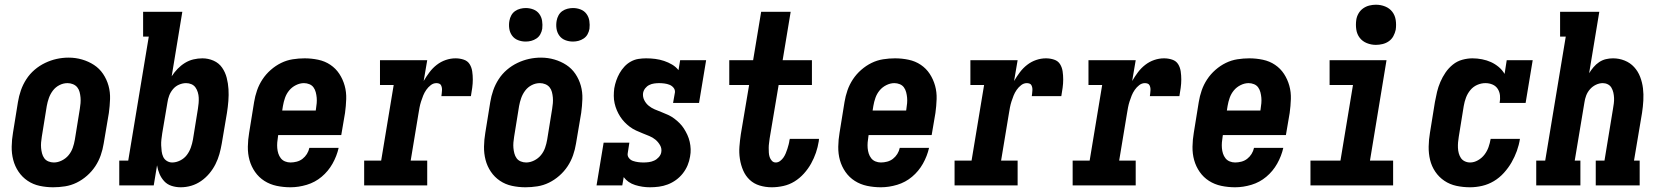

<svg xmlns="http://www.w3.org/2000/svg" viewBox="-20 -785 7040 813"><path d="M205 8Q176 8 148 2Q120 -4 97 -19.5Q74 -35 58.5 -58Q43 -81 36 -108Q29 -135 29.5 -164.5Q30 -194 35 -223L56 -353Q60 -378 68.5 -402.5Q77 -427 91.5 -449.5Q106 -472 126.5 -489.5Q147 -507 171 -518.5Q195 -530 220 -535.5Q245 -541 271 -541Q300 -541 327.5 -533Q355 -525 378 -510Q401 -495 416.5 -472Q432 -449 439.5 -422Q447 -395 446 -365.5Q445 -336 441 -307L419 -177Q415 -152 406.5 -127.5Q398 -103 383.5 -81Q369 -59 348.5 -41Q328 -23 304.5 -11.5Q281 0 255.5 4Q230 8 205 8ZM208 -97Q225 -97 242 -105.5Q259 -114 270.5 -128Q282 -142 288 -159Q294 -176 297 -194L318 -324Q320 -336 321 -348Q322 -360 321 -372Q320 -384 317 -395.5Q314 -407 307 -415.5Q300 -424 289 -428.5Q278 -433 266 -433Q248 -433 231.5 -424.5Q215 -416 204 -401.5Q193 -387 187 -370Q181 -353 178 -336L157 -206Q155 -194 154 -182Q153 -170 154 -158.5Q155 -147 158 -135.5Q161 -124 167.5 -115Q174 -106 185 -101.5Q196 -97 208 -97Z M745 8Q725 8 706.5 2Q688 -4 675.5 -17.5Q663 -31 655.5 -48.5Q648 -66 645 -85L631 0H485V-105H523L610 -630H586V-735H752L707 -462Q718 -479 732 -493.5Q746 -508 763 -518.5Q780 -529 799 -533.5Q818 -538 837 -538Q862 -538 884.5 -528Q907 -518 920.5 -498.5Q934 -479 940 -455.5Q946 -432 947.5 -407.5Q949 -383 947 -357.5Q945 -332 941 -307L919 -177Q915 -154 909 -132.5Q903 -111 892.5 -90Q882 -69 866.5 -50.5Q851 -32 831.5 -18.5Q812 -5 790 1.5Q768 8 745 8ZM709 -97Q726 -97 743 -105.5Q760 -114 771 -128.5Q782 -143 788 -160Q794 -177 797 -194L818 -324Q820 -336 821 -348Q822 -360 821.5 -371.5Q821 -383 817.5 -394.5Q814 -406 807.5 -415Q801 -424 790.5 -428.5Q780 -433 768 -433Q753 -433 738 -426.5Q723 -420 712.5 -407.5Q702 -395 696.5 -380.5Q691 -366 689 -351L667 -221Q665 -208 663.5 -195Q662 -182 662.5 -169.5Q663 -157 664.5 -144.5Q666 -132 671 -121Q676 -110 686.5 -103.5Q697 -97 709 -97Z M1210 8Q1180 8 1151.5 2Q1123 -4 1099.5 -19Q1076 -34 1060 -57Q1044 -80 1036.5 -107Q1029 -134 1029.5 -164Q1030 -194 1035 -223L1056 -353Q1060 -378 1068.5 -402.5Q1077 -427 1091.5 -449Q1106 -471 1126.5 -489Q1147 -507 1170.5 -518.5Q1194 -530 1219.5 -534Q1245 -538 1270 -538Q1299 -538 1327.5 -532Q1356 -526 1379 -510.5Q1402 -495 1417 -472Q1432 -449 1439.5 -422Q1447 -395 1446 -365.5Q1445 -336 1441 -307L1425 -213H1158L1157 -206Q1155 -194 1154 -182Q1153 -170 1154 -158Q1155 -146 1158.5 -135Q1162 -124 1169 -115Q1176 -106 1187 -101.5Q1198 -97 1210 -97Q1223 -97 1236.5 -100.5Q1250 -104 1261 -112.5Q1272 -121 1279.5 -133Q1287 -145 1290 -159H1414Q1406 -124 1388 -92Q1370 -60 1342 -36.5Q1314 -13 1279 -2.5Q1244 8 1210 8ZM1175 -317H1317L1318 -324Q1320 -336 1321 -348Q1322 -360 1321 -371.5Q1320 -383 1317 -394.5Q1314 -406 1307.5 -415Q1301 -424 1290 -428.5Q1279 -433 1267 -433Q1250 -433 1233 -424.5Q1216 -416 1204.5 -402Q1193 -388 1187 -371Q1181 -354 1178 -336Z M1522 0V-105H1594L1647 -425H1589V-530H1789L1774 -442Q1785 -461 1798.5 -479Q1812 -497 1829.5 -510.5Q1847 -524 1867.5 -531Q1888 -538 1909 -538Q1927 -538 1943.5 -532.5Q1960 -527 1968.5 -513.5Q1977 -500 1979.5 -483Q1982 -466 1982 -448.5Q1982 -431 1979.5 -413Q1977 -395 1974 -378H1849Q1850 -384 1850.5 -390Q1851 -396 1851.5 -402Q1852 -408 1851 -413.5Q1850 -419 1847.5 -424Q1845 -429 1839.5 -431Q1834 -433 1828 -433Q1815 -433 1804 -424.5Q1793 -416 1785 -404.5Q1777 -393 1772 -380.5Q1767 -368 1763 -355.5Q1759 -343 1756.5 -330Q1754 -317 1752 -304L1719 -105H1789V0Z M2205 8Q2176 8 2148 2Q2120 -4 2097 -19.5Q2074 -35 2058.5 -58Q2043 -81 2036 -108Q2029 -135 2029.5 -164.5Q2030 -194 2035 -223L2056 -353Q2060 -378 2068.5 -402.5Q2077 -427 2091.5 -449.5Q2106 -472 2126.5 -489.5Q2147 -507 2171 -518.5Q2195 -530 2220 -535.5Q2245 -541 2271 -541Q2300 -541 2327.5 -533Q2355 -525 2378 -510Q2401 -495 2416.5 -472Q2432 -449 2439.5 -422Q2447 -395 2446 -365.5Q2445 -336 2441 -307L2419 -177Q2415 -152 2406.5 -127.5Q2398 -103 2383.5 -81Q2369 -59 2348.5 -41Q2328 -23 2304.5 -11.5Q2281 0 2255.5 4Q2230 8 2205 8ZM2208 -97Q2225 -97 2242 -105.5Q2259 -114 2270.5 -128Q2282 -142 2288 -159Q2294 -176 2297 -194L2318 -324Q2320 -336 2321 -348Q2322 -360 2321 -372Q2320 -384 2317 -395.5Q2314 -407 2307 -415.5Q2300 -424 2289 -428.5Q2278 -433 2266 -433Q2248 -433 2231.5 -424.5Q2215 -416 2204 -401.5Q2193 -387 2187 -370Q2181 -353 2178 -336L2157 -206Q2155 -194 2154 -182Q2153 -170 2154 -158.5Q2155 -147 2158 -135.5Q2161 -124 2167.5 -115Q2174 -106 2185 -101.5Q2196 -97 2208 -97ZM2406 -609Q2389 -609 2373.5 -615Q2358 -621 2348.5 -634Q2339 -647 2336.5 -663.5Q2334 -680 2337 -697Q2339 -709 2345 -720Q2351 -731 2361 -738Q2371 -745 2383 -748Q2395 -751 2406 -751Q2423 -751 2438.5 -745Q2454 -739 2463.5 -726Q2473 -713 2475.5 -696.5Q2478 -680 2476 -663Q2474 -651 2468 -640Q2462 -629 2451.5 -622Q2441 -615 2429.5 -612Q2418 -609 2406 -609ZM2206 -609Q2189 -609 2173.5 -615Q2158 -621 2148.5 -634Q2139 -647 2136.5 -663.5Q2134 -680 2137 -697Q2139 -709 2145 -720Q2151 -731 2161 -738Q2171 -745 2183 -748Q2195 -751 2206 -751Q2223 -751 2238.5 -745Q2254 -739 2263.5 -726Q2273 -713 2275.5 -696.5Q2278 -680 2276 -663Q2274 -651 2268 -640Q2262 -629 2251.5 -622Q2241 -615 2229.5 -612Q2218 -609 2206 -609Z M2732 8Q2700 8 2669.5 -1.5Q2639 -11 2621 -35L2615 0H2506L2536 -181H2645L2638 -136Q2636 -125 2643 -116Q2650 -107 2660.5 -103.5Q2671 -100 2682 -98.5Q2693 -97 2705 -97Q2716 -97 2727.5 -98.5Q2739 -100 2750 -105Q2761 -110 2769.5 -119.5Q2778 -129 2780 -140Q2783 -156 2775 -170Q2767 -184 2755.5 -193.5Q2744 -203 2729.5 -209Q2715 -215 2701 -220.5Q2687 -226 2673 -232.5Q2659 -239 2647 -248Q2635 -257 2624.5 -268Q2614 -279 2606 -291.5Q2598 -304 2592 -318Q2586 -332 2582.5 -347.5Q2579 -363 2579 -379Q2579 -395 2581 -411Q2584 -428 2589.5 -444Q2595 -460 2603.5 -475Q2612 -490 2624 -503Q2636 -516 2651.5 -524.5Q2667 -533 2683.5 -535.5Q2700 -538 2716 -538Q2736 -538 2755 -535.5Q2774 -533 2792 -527Q2810 -521 2826 -511.5Q2842 -502 2853 -488L2860 -530H2970L2940 -349H2830L2838 -394Q2839 -405 2832 -413.5Q2825 -422 2815 -426Q2805 -430 2793.5 -431.5Q2782 -433 2771 -433Q2761 -433 2750 -431.5Q2739 -430 2729 -425Q2719 -420 2712 -411Q2705 -402 2703 -391Q2701 -375 2708 -361Q2715 -347 2726.5 -337.5Q2738 -328 2752 -322Q2766 -316 2780.5 -310.5Q2795 -305 2809 -298.5Q2823 -292 2835 -283Q2847 -274 2857.5 -263.5Q2868 -253 2876 -240.5Q2884 -228 2890.5 -214Q2897 -200 2900.5 -184.5Q2904 -169 2904.5 -153.5Q2905 -138 2902 -122Q2899 -103 2891.5 -85Q2884 -67 2871.5 -51Q2859 -35 2842.5 -23Q2826 -11 2807.5 -4Q2789 3 2770 5.5Q2751 8 2732 8Z M3248 8Q3221 8 3196.5 0.5Q3172 -7 3154.5 -23.5Q3137 -40 3127 -63Q3117 -86 3113 -112Q3109 -138 3111 -164Q3113 -190 3117 -217L3152 -425H3068V-530H3169L3203 -735H3328L3294 -530H3418V-425H3277L3239 -199Q3238 -189 3236.5 -179Q3235 -169 3235 -159Q3235 -149 3235.5 -139Q3236 -129 3239 -120Q3242 -111 3248.5 -104Q3255 -97 3265 -97Q3275 -97 3283.5 -103.5Q3292 -110 3297.5 -118Q3303 -126 3307 -135.5Q3311 -145 3314 -154.5Q3317 -164 3319.5 -173.5Q3322 -183 3323 -192Q3324 -193 3324 -194.5Q3324 -196 3324 -197H3448Q3448 -195 3447.5 -192.5Q3447 -190 3447 -187Q3443 -162 3435 -138.5Q3427 -115 3414.5 -92.5Q3402 -70 3384 -50Q3366 -30 3344 -16.5Q3322 -3 3297 2.5Q3272 8 3248 8Z M3710 8Q3680 8 3651.5 2Q3623 -4 3599.5 -19Q3576 -34 3560 -57Q3544 -80 3536.5 -107Q3529 -134 3529.5 -164Q3530 -194 3535 -223L3556 -353Q3560 -378 3568.5 -402.5Q3577 -427 3591.5 -449Q3606 -471 3626.5 -489Q3647 -507 3670.5 -518.5Q3694 -530 3719.5 -534Q3745 -538 3770 -538Q3799 -538 3827.5 -532Q3856 -526 3879 -510.5Q3902 -495 3917 -472Q3932 -449 3939.5 -422Q3947 -395 3946 -365.5Q3945 -336 3941 -307L3925 -213H3658L3657 -206Q3655 -194 3654 -182Q3653 -170 3654 -158Q3655 -146 3658.5 -135Q3662 -124 3669 -115Q3676 -106 3687 -101.5Q3698 -97 3710 -97Q3723 -97 3736.5 -100.5Q3750 -104 3761 -112.5Q3772 -121 3779.5 -133Q3787 -145 3790 -159H3914Q3906 -124 3888 -92Q3870 -60 3842 -36.5Q3814 -13 3779 -2.5Q3744 8 3710 8ZM3675 -317H3817L3818 -324Q3820 -336 3821 -348Q3822 -360 3821 -371.5Q3820 -383 3817 -394.5Q3814 -406 3807.5 -415Q3801 -424 3790 -428.5Q3779 -433 3767 -433Q3750 -433 3733 -424.5Q3716 -416 3704.5 -402Q3693 -388 3687 -371Q3681 -354 3678 -336Z M4022 0V-105H4094L4147 -425H4089V-530H4289L4274 -442Q4285 -461 4298.5 -479Q4312 -497 4329.5 -510.5Q4347 -524 4367.5 -531Q4388 -538 4409 -538Q4427 -538 4443.5 -532.5Q4460 -527 4468.5 -513.5Q4477 -500 4479.5 -483Q4482 -466 4482 -448.5Q4482 -431 4479.5 -413Q4477 -395 4474 -378H4349Q4350 -384 4350.5 -390Q4351 -396 4351.5 -402Q4352 -408 4351 -413.5Q4350 -419 4347.5 -424Q4345 -429 4339.5 -431Q4334 -433 4328 -433Q4315 -433 4304 -424.5Q4293 -416 4285 -404.5Q4277 -393 4272 -380.5Q4267 -368 4263 -355.5Q4259 -343 4256.5 -330Q4254 -317 4252 -304L4219 -105H4289V0Z M4522 0V-105H4594L4647 -425H4589V-530H4789L4774 -442Q4785 -461 4798.5 -479Q4812 -497 4829.5 -510.5Q4847 -524 4867.5 -531Q4888 -538 4909 -538Q4927 -538 4943.5 -532.5Q4960 -527 4968.5 -513.5Q4977 -500 4979.5 -483Q4982 -466 4982 -448.5Q4982 -431 4979.5 -413Q4977 -395 4974 -378H4849Q4850 -384 4850.5 -390Q4851 -396 4851.5 -402Q4852 -408 4851 -413.5Q4850 -419 4847.5 -424Q4845 -429 4839.5 -431Q4834 -433 4828 -433Q4815 -433 4804 -424.5Q4793 -416 4785 -404.5Q4777 -393 4772 -380.5Q4767 -368 4763 -355.5Q4759 -343 4756.5 -330Q4754 -317 4752 -304L4719 -105H4789V0Z M5210 8Q5180 8 5151.5 2Q5123 -4 5099.5 -19Q5076 -34 5060 -57Q5044 -80 5036.5 -107Q5029 -134 5029.5 -164Q5030 -194 5035 -223L5056 -353Q5060 -378 5068.5 -402.5Q5077 -427 5091.5 -449Q5106 -471 5126.5 -489Q5147 -507 5170.5 -518.5Q5194 -530 5219.5 -534Q5245 -538 5270 -538Q5299 -538 5327.5 -532Q5356 -526 5379 -510.5Q5402 -495 5417 -472Q5432 -449 5439.5 -422Q5447 -395 5446 -365.5Q5445 -336 5441 -307L5425 -213H5158L5157 -206Q5155 -194 5154 -182Q5153 -170 5154 -158Q5155 -146 5158.5 -135Q5162 -124 5169 -115Q5176 -106 5187 -101.5Q5198 -97 5210 -97Q5223 -97 5236.5 -100.5Q5250 -104 5261 -112.5Q5272 -121 5279.5 -133Q5287 -145 5290 -159H5414Q5406 -124 5388 -92Q5370 -60 5342 -36.5Q5314 -13 5279 -2.5Q5244 8 5210 8ZM5175 -317H5317L5318 -324Q5320 -336 5321 -348Q5322 -360 5321 -371.5Q5320 -383 5317 -394.5Q5314 -406 5307.5 -415Q5301 -424 5290 -428.5Q5279 -433 5267 -433Q5250 -433 5233 -424.5Q5216 -416 5204.5 -402Q5193 -388 5187 -371Q5181 -354 5178 -336Z M5529 0V-105H5656L5709 -425H5610V-530H5851L5781 -105H5879V0ZM5806 -595Q5786 -595 5767.5 -602.5Q5749 -610 5737.5 -625Q5726 -640 5723 -660Q5720 -680 5723 -701Q5725 -715 5732.5 -728Q5740 -741 5752 -749.5Q5764 -758 5778 -761.5Q5792 -765 5806 -765Q5827 -765 5845.5 -757.5Q5864 -750 5875.5 -735Q5887 -720 5890 -700Q5893 -680 5890 -659Q5887 -645 5880 -632Q5873 -619 5861 -610.5Q5849 -602 5834.5 -598.5Q5820 -595 5806 -595Z M6205 8Q6175 8 6147 2Q6119 -4 6096 -19.5Q6073 -35 6057.5 -58Q6042 -81 6035.5 -108Q6029 -135 6029.5 -164.5Q6030 -194 6035 -223L6056 -353Q6060 -375 6065 -396Q6070 -417 6079 -438Q6088 -459 6101 -478Q6114 -497 6132 -511.5Q6150 -526 6172 -532Q6194 -538 6215 -538Q6235 -538 6255.5 -534Q6276 -530 6293.5 -522Q6311 -514 6326 -501.5Q6341 -489 6351 -472L6360 -530H6470L6440 -349H6330Q6333 -365 6331.5 -380.5Q6330 -396 6322 -408.5Q6314 -421 6300 -427Q6286 -433 6270 -433Q6252 -433 6235 -425.5Q6218 -418 6206 -403.5Q6194 -389 6187.5 -371.5Q6181 -354 6178 -336L6157 -206Q6155 -194 6154 -182.5Q6153 -171 6153.5 -159Q6154 -147 6157 -136Q6160 -125 6166 -116Q6172 -107 6182.5 -102Q6193 -97 6205 -97Q6222 -97 6238.5 -106.5Q6255 -116 6266 -130.5Q6277 -145 6283 -162Q6289 -179 6292 -197H6416Q6412 -171 6403 -146Q6394 -121 6380.5 -97.5Q6367 -74 6348 -53Q6329 -32 6305.5 -18Q6282 -4 6256 2Q6230 8 6205 8Z M6485 0V-105H6523L6610 -630H6586V-735H6752L6709 -475Q6717 -488 6727.5 -500.5Q6738 -513 6751.5 -522Q6765 -531 6780 -534.5Q6795 -538 6810 -538Q6836 -538 6859.5 -528.5Q6883 -519 6899.5 -501Q6916 -483 6925 -459.5Q6934 -436 6937 -411Q6940 -386 6938.5 -359.5Q6937 -333 6933 -307L6899 -105H6923V0H6737V-105H6774L6810 -324Q6810 -324 6810 -324Q6810 -324 6810 -324Q6812 -335 6813.5 -347Q6815 -359 6814.5 -370.5Q6814 -382 6811.5 -393Q6809 -404 6803.5 -413.5Q6798 -423 6788 -428Q6778 -433 6767 -433Q6752 -433 6737.5 -426Q6723 -419 6712.5 -407Q6702 -395 6696.5 -380.5Q6691 -366 6689 -351L6648 -105H6672V0Z"/></svg>

Font: Iosevka Curly Slab XBdObl
Style: Regular
Weight: 800
Italic angle: -9°
Monospace: yes
Designer: Belleve Invis
Foundry: Belleve Invis
Version: Version 11.1.0; ttfautohint (v1.8.3)